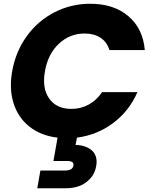

<svg xmlns="http://www.w3.org/2000/svg" viewBox="-20 -730 802 1021"><path d="M44.9 -352.1Q63.5 -456.1 122.3 -537.6Q181.2 -619.1 269.5 -664.6Q357.9 -710 460 -710Q585 -710 662.6 -644Q740.2 -578.1 750 -463.9H562Q548.8 -506.8 514.4 -529.3Q480 -551.8 430.2 -551.8Q351.1 -551.8 293 -497.3Q234.9 -442.9 219.2 -352.1Q202.6 -260.7 241.7 -205.8Q280.8 -150.9 359.9 -150.9Q409.2 -150.9 451.4 -173.8Q493.7 -196.8 522.9 -240.2H710.9Q667 -139.6 582 -75.9Q497.1 -12.2 389.2 2L381.8 41Q405.8 41 426.8 47.4Q447.8 53.7 464.8 66.7Q481.9 79.6 489.5 102.3Q497.1 125 491.2 154.8Q484.4 193.8 458.7 220.9Q433.1 248 400.9 259.5Q368.7 271 332 271H178.2L194.8 176.8H325.2Q366.2 176.8 370.1 150.9Q373 137.2 364 131.6Q355 126 335 126H264.2L286.1 2Q198.2 -8.3 137.7 -55.7Q77.1 -103 52.5 -179.9Q27.8 -256.8 44.9 -352.1Z"/></svg>

Font: SVN-Poppins
Style: Bold Italic
Weight: 700
Italic angle: -10°
Designer: Ninad Kale (Devanagari), Jonny Pinhorn (Latin)
Foundry: Indian Type Foundry
Version: Version 3.002 2017